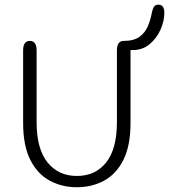

<svg xmlns="http://www.w3.org/2000/svg" viewBox="-20 -795 727 826"><path d="M310.5 10.5Q246.5 10.5 194 -17.8Q141.5 -46 110.5 -107Q79.5 -168 79.5 -266V-578Q79.5 -619 108.5 -619Q137.5 -619 137.5 -578V-269.5Q137.5 -154.5 184.5 -96.2Q231.5 -38 310.5 -38Q390.5 -38 436.8 -96.2Q483 -154.5 483 -269.5V-578Q483 -619 512.5 -619Q555.5 -619 579.8 -636.5Q604 -654 616 -682Q628 -710 633.5 -741.5Q636.5 -757 642.5 -766Q648.5 -775 661 -775Q674.5 -775 680.8 -765.8Q687 -756.5 687 -740Q687 -705 670.8 -668Q654.5 -631 624 -605.2Q593.5 -579.5 550.5 -579.5H541.5V-266Q541.5 -168 510.8 -107Q480 -46 427.8 -17.8Q375.5 10.5 310.5 10.5Z"/></svg>

Font: Sono ExtraLight Monospace Light
Style: Regular
Weight: 300
Version: Version 2.112